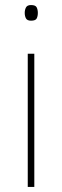

<svg xmlns="http://www.w3.org/2000/svg" viewBox="-20 -741 247 761"><path d="M103 -721Q121 -721 125.5 -711.5Q130 -702 130 -690Q130 -677 125.5 -668Q121 -659 103 -659Q88 -659 83 -668Q78 -677 78 -690Q78 -702 83 -711.5Q88 -721 103 -721ZM116 -528V0H90V-528Z"/></svg>

Font: Noto Sans Oriya Thin
Style: Regular
Weight: 100
Designer: Amélie Bonet and Sol Matas
Foundry: Google LLC
Version: Version 2.006; ttfautohint (v1.8.4.7-5d5b)